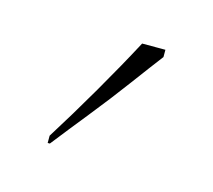

<svg xmlns="http://www.w3.org/2000/svg" viewBox="-42 -814 283 255"><g transform="rotate(15 99.5 -686.0)"><path d="M40 -616Q62 -651 85.5 -691.5Q109 -732 127 -766H159V-756Q146 -739 126 -712Q106 -685 83.5 -657Q61 -629 43 -606H40Z"/></g></svg>

Font: Noto Serif Display SemiCondensed Thin
Style: Regular
Weight: 100
Width: 4
Designer: Monotype Design Team
Foundry: Monotype Imaging Inc.
Version: Version 2.009